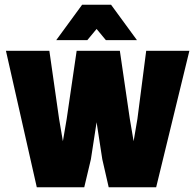

<svg xmlns="http://www.w3.org/2000/svg" viewBox="-20 -789 823 809"><path d="M638 0H438L411 -118L387 -274L363 -118L335 0H135L5 -575H188L229 -288L245 -194L261 -288L303 -575H485L527 -288L543 -194L559 -288L596 -575H778ZM326 -769H448L557 -620H426L387 -667L348 -620H217Z"/></svg>

Font: Protest Strike
Style: Regular
Weight: 400
Designer: Octavio Pardo
Foundry: Ashler Design
Version: Version 2.005; ttfautohint (v1.8.4.7-5d5b)